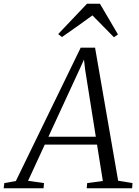

<svg xmlns="http://www.w3.org/2000/svg" viewBox="-80 -1003 742 1023"><path d="M-60.5 0 -57 -27.5 4.5 -38.5 350 -749H426.5L549.5 -40L626 -27.5L624 0H382L384.5 -27.5L468 -38.5L437 -232.5H158.5L69.5 -39.5L154.5 -27.5L152 0ZM178 -274.5H430.5L373.5 -633L367.5 -685.5L345 -636ZM230 -821.5 383.5 -983H452.5L548.5 -819.5L527 -804.5Q499 -833.5 470.2 -862.5Q441.5 -891.5 412.5 -921Q374.5 -893 334.5 -864.8Q294.5 -836.5 250 -805.5Z"/></svg>

Font: Merriweather 72pt Light
Style: Italic
Weight: 300
Italic angle: -7.8°
Version: Version 2.101